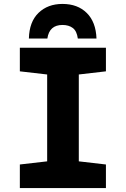

<svg xmlns="http://www.w3.org/2000/svg" viewBox="-20 -957 640 977"><path d="M298 -937Q223 -937 176 -891.5Q129 -846 127 -761H221Q231 -830 298 -830Q330 -830 350.5 -814.5Q371 -799 376 -761H471Q468 -845 421.5 -891Q375 -937 298 -937ZM519 0V-120L381 -136V-578L519 -594V-714H81V-594L220 -578V-136L81 -120V0Z"/></svg>

Font: Noto Sans Mono UI ExtraBold
Style: Regular
Weight: 800
Designer: Monotype Design team
Foundry: Monotype Imaging Inc.
Version: 1.000